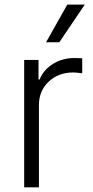

<svg xmlns="http://www.w3.org/2000/svg" viewBox="-20 -802 397 822"><path d="M83.5 0V-545.5H144.9V-461.6H149.5Q166.2 -503.2 206.9 -528.4Q247.5 -553.6 298.7 -553.6Q306.5 -553.6 332 -552.6V-488.3Q303.6 -491.8 294 -491.8Q230.1 -491.8 188.4 -452.4Q146.7 -413 146.7 -352.3V0ZM177.2 -621.1 268.1 -782.3H343L234 -621.1Z"/></svg>

Font: Inter Light BETA
Style: Regular
Weight: 300
Designer: Rasmus Andersson
Foundry: rsms
Version: Version 3.011;git-f93a4a705